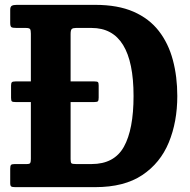

<svg xmlns="http://www.w3.org/2000/svg" viewBox="-20 -770 781 790"><path d="M22 -17V-75.5Q22 -87.5 25.2 -91.2Q28.5 -95 40.5 -95H90Q102 -95 104.5 -99.5Q107 -104 107 -116.5V-350H46Q32 -350 28.8 -353Q25.5 -356 25.5 -367.5V-418Q25.5 -428 28.8 -431.5Q32 -435 44 -435H107V-631.5Q107 -645.5 103.8 -650.2Q100.5 -655 86.5 -655H48.5Q32 -655 27 -658.2Q22 -661.5 22 -676V-729.5Q22 -742.5 28.5 -746.2Q35 -750 49 -750H372Q465 -750 529.5 -721.8Q594 -693.5 633.5 -642.5Q673 -591.5 691.2 -523.2Q709.5 -455 709.5 -375Q709.5 -268.5 674.5 -183.8Q639.5 -99 565.2 -49.5Q491 0 372 0H42.5Q30.5 0 26.2 -2.8Q22 -5.5 22 -17ZM293 -95H357Q450 -95 489.8 -166.2Q529.5 -237.5 529.5 -375Q529.5 -655 357 -655H292.5Q280.5 -655 275.5 -650.8Q270.5 -646.5 270.5 -630V-435H368Q380 -435 383 -432Q386 -429 386 -418.5V-368.5Q386 -357.5 383.2 -353.8Q380.5 -350 366.5 -350H270.5V-115Q270.5 -101 274.2 -98Q278 -95 293 -95Z"/></svg>

Font: Besley* Narrow
Style: Bold
Weight: 700
Width: 4
Designer: Owen Earl
Foundry: indestructible type*
Version: Version 3.000; ttfautohint (v1.8.3)